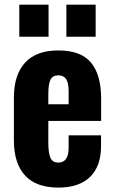

<svg xmlns="http://www.w3.org/2000/svg" viewBox="-20 -807 499 836"><path d="M269 -647V-786.6H396.5V-647ZM64 -647V-786.6H191.4V-647ZM190.4 -353H278.8V-409.7Q278.8 -446.8 267.8 -462.9Q256.8 -479 233.4 -479Q210 -479 200.2 -460.7Q190.4 -442.4 190.4 -396.5ZM234.4 9.8Q137.2 9.8 88.9 -43.2Q40.5 -96.2 40.5 -195.3V-382.3Q40.5 -481.4 89.4 -534.4Q138.2 -587.4 233.9 -587.4Q332 -587.4 376.2 -534.4Q420.4 -481.4 420.4 -377V-280.3H190.4V-185.5Q190.4 -142.6 199.2 -120.8Q208 -99.1 233.9 -99.1Q278.8 -99.1 278.8 -164.1V-217.8H419.9V-170.9Q419.9 -83 372.1 -36.6Q324.2 9.8 234.4 9.8Z"/></svg>

Font: Oswald
Style: DemiBold
Weight: 600
Designer: Vernon Adams
Foundry: Vernon Adams
Version: 3.0; ttfautohint (v0.95) -l 8 -r 50 -G 200 -x 0 -w "G" -W -c